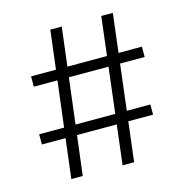

<svg xmlns="http://www.w3.org/2000/svg" viewBox="-97 -729 784 819"><g transform="rotate(-15 295.0 -319.5)"><path d="M118.5 0 197 -639H247.5L169 0ZM35.5 -175V-220H526.5V-175ZM345 0 422 -639H473L396 0ZM66 -422V-467.5H555.5V-422Z"/></g></svg>

Font: Anek Odia Medium Light
Style: Regular
Weight: 300
Version: Version 1.003